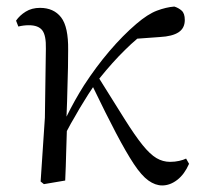

<svg xmlns="http://www.w3.org/2000/svg" viewBox="-20 -551 616 586"><path d="M114 11 104 3 117 -192 120 -402Q121 -443 109 -458.5Q97 -474 68 -474Q60 -474 52 -473Q44 -472 36 -470L29 -488Q40 -504 58.5 -515.5Q77 -527 102 -527Q144 -527 166.5 -498Q189 -469 188 -398Q188 -346 186 -290Q185 -242 183 -195Q207 -244 236 -290Q273 -347 314 -395Q355 -443 396 -478Q431 -508 459 -518.5Q487 -529 512 -531Q525 -527 534.5 -518.5Q544 -510 544 -490Q544 -465 525 -452.5Q506 -440 468 -438L399 -433Q380 -417 362 -399Q324 -362 283 -311Q329 -237 360 -188Q392 -137 415 -108.5Q438 -80 457.5 -68.5Q477 -57 499 -57Q514 -57 527 -60Q540 -63 548 -67L557 -51Q543 -19 521 -2Q499 15 475 15Q454 15 433 0Q412 -15 388.5 -50.5Q365 -86 334 -145Q304 -202 264 -285Q249 -263 237 -243Q223 -221 208 -194Q197 -176 184 -151Q183 -119 182 -87Q181 -43 179 0Z"/></svg>

Font: Early Summer Mincho
Style: Regular
Weight: 400
Designer: GuiWonder
Version: Version 1.002